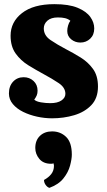

<svg xmlns="http://www.w3.org/2000/svg" viewBox="-20 -560 515 925"><path d="M231 10Q195 10 158.5 2Q122 -6 91.5 -21Q61 -36 42 -58.5Q23 -81 23 -110Q23 -145 43 -166.5Q63 -188 94 -188Q122 -188 141.5 -170Q161 -152 161 -123Q161 -110 157 -100.5Q153 -91 145 -80Q154 -71 177 -67Q200 -63 222 -63Q257 -63 276 -76Q295 -89 295 -108Q295 -138 263 -159.5Q231 -181 190 -203Q153 -223 116.5 -245.5Q80 -268 55.5 -302Q31 -336 31 -388Q31 -454 86 -497Q141 -540 242 -540Q312 -540 354 -522.5Q396 -505 415 -478.5Q434 -452 434 -423Q434 -392 414.5 -373.5Q395 -355 367 -355Q342 -355 323 -370.5Q304 -386 304 -411Q304 -423 308 -437Q312 -451 319 -460Q308 -469 293.5 -472.5Q279 -476 259 -476Q226 -476 208.5 -460.5Q191 -445 191 -423Q191 -389 223.5 -367Q256 -345 296 -324Q333 -305 368.5 -283Q404 -261 428 -228Q452 -195 452 -143Q452 -87 420 -53.5Q388 -20 337.5 -5Q287 10 231 10ZM218 345Q208 342 200 331Q192 320 192 307Q214 295 227 278.5Q240 262 240 238Q240 235 238 227Q235 228 232 228.5Q229 229 226 229Q189 229 169.5 205.5Q150 182 150 153Q150 116 172.5 94.5Q195 73 231 73Q271 73 298.5 99.5Q326 126 326 185Q326 206 317.5 238Q309 270 285.5 299.5Q262 329 218 345Z"/></svg>

Font: Calistoga
Style: Regular
Weight: 400
Designer: Yvonne Schuttler, Eben Sorkin
Foundry: www.sorkintype.com
Version: Version 1.010; ttfautohint (v1.8.4.7-5d5b)